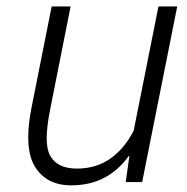

<svg xmlns="http://www.w3.org/2000/svg" viewBox="-20 -548 563 578"><path d="M194.5 10Q120 10 85 -46.5Q65 -79.5 65 -134.5Q65 -173 74.5 -222L135.5 -528.5H192.5L131.5 -221Q121 -169 120.5 -133.5Q120.5 -97.5 131.5 -78.5Q153 -40.5 211.5 -40.5Q270 -40.5 312.8 -71Q355.5 -101.5 382.5 -155L457 -528.5H513.5L408 0H358.5L369.5 -78.5L368 -79Q304.5 10 194.5 10Z"/></svg>

Font: Roberto Sans Light
Style: Italic
Weight: 300
Italic angle: -11°
Designer: Google
Version: Version 1.00;June 11, 2020;FontCreator 12.0.0.2522 64-bit; t